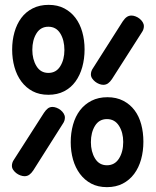

<svg xmlns="http://www.w3.org/2000/svg" viewBox="-20 -760 640 790"><path d="M420 10Q383 10 355.5 -4.5Q328 -19 309 -44.5Q290 -70 280.5 -103.5Q271 -137 271 -175Q271 -213 280.5 -247Q290 -281 309 -306Q328 -331 356.5 -345.5Q385 -360 422 -360Q459 -360 487 -345.5Q515 -331 533.5 -306.5Q552 -282 561 -248.5Q570 -215 570 -177Q570 -138 560.5 -104Q551 -70 532 -44.5Q513 -19 485 -4.5Q457 10 420 10ZM420 -80Q452 -80 469.5 -107.5Q487 -135 487 -176Q487 -215 469.5 -242.5Q452 -270 420 -270Q388 -270 371 -242.5Q354 -215 354 -175Q354 -136 371 -108Q388 -80 420 -80ZM179 -370Q142 -370 114.5 -384.5Q87 -399 68 -424.5Q49 -450 39.5 -484Q30 -518 30 -556Q30 -594 39.5 -627.5Q49 -661 67.5 -686Q86 -711 114.5 -725.5Q143 -740 180 -740Q217 -740 244.5 -725.5Q272 -711 290.5 -686.5Q309 -662 318.5 -628.5Q328 -595 328 -557Q328 -518 318.5 -484Q309 -450 290.5 -424.5Q272 -399 244 -384.5Q216 -370 179 -370ZM179 -460Q211 -460 228 -487.5Q245 -515 245 -554Q245 -595 228 -622.5Q211 -650 179 -650Q147 -650 130 -622.5Q113 -595 113 -555Q113 -516 130 -488Q147 -460 179 -460ZM161 -296Q169 -308 177 -314Q185 -320 196 -320Q204 -320 213 -316.5Q222 -313 229.5 -307Q237 -301 242 -293Q247 -285 247 -276Q247 -270 245 -263.5Q243 -257 238 -250L117 -59Q109 -47 100.5 -41Q92 -35 81 -35Q73 -35 63.5 -38.5Q54 -42 46.5 -48Q39 -54 34 -61.5Q29 -69 29 -78Q29 -84 31 -90.5Q33 -97 38 -104ZM485 -672Q493 -684 501.5 -690Q510 -696 521 -696Q529 -696 538 -692.5Q547 -689 554.5 -683Q562 -677 567 -669Q572 -661 572 -652Q572 -646 570 -639.5Q568 -633 563 -626L441 -435Q433 -423 424.5 -417Q416 -411 405 -411Q397 -411 388 -414.5Q379 -418 371.5 -424Q364 -430 359 -437.5Q354 -445 354 -454Q354 -460 356 -466.5Q358 -473 363 -480Z"/></svg>

Font: Maple Mono NL
Style: Regular
Weight: 400
Monospace: yes
Designer: subframe7536
Version: Version 7.000